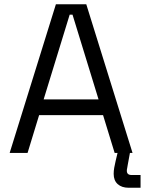

<svg xmlns="http://www.w3.org/2000/svg" viewBox="-20 -720 682 904"><path d="M109.8 0H25.5L243.2 -700H386.2L604 0H519.8L465.2 -178H164.2ZM308 -650.8 185.5 -252H444L321.5 -650.8ZM641.8 164H585.8Q553.2 164 534.2 146.9Q515.2 129.8 515.2 98.8Q515.2 84.5 517.8 69.8Q520.2 55 524.2 39L536.5 -13.2H594.2L581.2 57.5Q580.2 66 578.8 71.6Q577.2 77.2 577.2 84.2Q577.2 104 599.5 104H641.8Z"/></svg>

Font: Space Grotesk Variable Light
Style: Regular
Weight: 300
Designer: Florian Karsten
Foundry: Florian Karsten
Version: Version 2.000